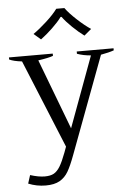

<svg xmlns="http://www.w3.org/2000/svg" viewBox="-61 -776 686 1013"><g transform="rotate(-5 282.0 -270.0)"><path d="M182 -578 145 -610Q177 -632 216 -667.5Q255 -703 276 -732H319Q340 -703 379 -667Q418 -631 450 -610L412 -578Q382 -600 350.5 -630.5Q319 -661 300 -687H295Q276 -661 244 -630.5Q212 -600 182 -578ZM559 -498V-487Q534 -478 490 -470L297 46Q277 100 259.5 130Q242 160 214 176Q186 192 140 192Q92 192 48 174L62 130Q106 144 139 144Q169 144 187 134Q205 124 220 99.5Q235 75 253 27L264 -3L72 -471Q28 -476 5 -487V-498H237V-486Q213 -477 158 -469L299 -97L437 -471Q397 -474 364 -486V-498Z"/></g></svg>

Font: Trirong
Style: Regular
Weight: 400
Designer: Katatrad Team
Foundry: CadsonDemak
Version: Version 1.001